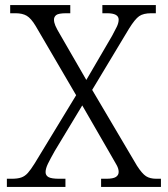

<svg xmlns="http://www.w3.org/2000/svg" viewBox="-20 -734 659 754"><path d="M7 0V-32H26Q49 -32 63.5 -37Q78 -42 89.5 -55Q101 -68 116 -92L279 -360L120 -632Q102 -662 85 -672Q68 -682 41 -682H20V-714H256V-682H241Q210 -682 201 -675Q192 -668 192 -657Q192 -646 197.5 -633Q203 -620 218 -595L319 -420L420 -593Q431 -613 438.5 -628.5Q446 -644 446 -657Q446 -682 400 -682H382V-714H592V-682H574Q543 -682 526.5 -670.5Q510 -659 487 -622L342 -381L518 -83Q538 -52 553.5 -42Q569 -32 594 -32H612V0H377V-32H397Q424 -32 435 -39Q446 -46 446 -59Q446 -71 438.5 -85Q431 -99 411 -133L303 -320L195 -141Q178 -111 168.5 -91.5Q159 -72 159 -58Q159 -45 170.5 -38.5Q182 -32 213 -32H237V0Z"/></svg>

Font: Noto Serif Malayalam Light
Style: Regular
Weight: 300
Designer: Indian type Foundry, Jelle Bosma, Monotype Design Team
Foundry: Monotype Imaging Inc.
Version: Version 2.104; ttfautohint (v1.8.4.7-5d5b)